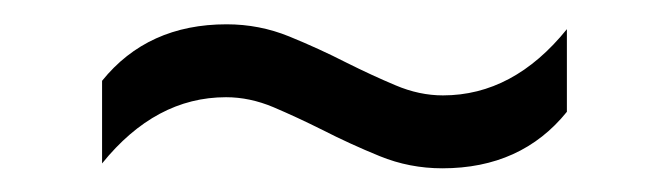

<svg xmlns="http://www.w3.org/2000/svg" viewBox="-20 -457 550 158"><path d="M344 -318.5Q317 -318.5 292.5 -328.5Q268 -338.5 245.5 -350Q224.5 -360.5 205 -368.8Q185.5 -377 166 -377Q108 -377 64 -322.5V-390.5Q101.5 -437 166.5 -437Q193.5 -437 218 -427Q242.5 -417 265 -405.5Q286 -395 305.5 -386.8Q325 -378.5 344.5 -378.5Q402.5 -378.5 446.5 -433V-365Q409 -318.5 344 -318.5Z"/></svg>

Font: Encode Sans Condensed
Style: Regular
Weight: 400
Width: 3
Designer: Multiple Designers
Foundry: Impallari Type
Version: Version 3.000; ttfautohint (v1.8.3) -l 8 -r 50 -G 200 -x 14 